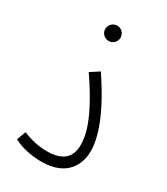

<svg xmlns="http://www.w3.org/2000/svg" viewBox="-167 -732 709 813"><g transform="rotate(30 187.0 -325.0)"><path d="M162 -580C182 -580 199 -597 199 -617C199 -638 182 -655 162 -655C141 -655 124 -638 124 -617C124 -597 141 -580 162 -580ZM34 -26C67 -7 121 5 170 5C290 5 330 -68 330 -138C330 -201 301 -299 198 -452L155 -424C268 -259 280 -183 280 -139C280 -82 249 -45 169 -45C127 -45 85 -55 51 -70Z"/></g></svg>

Font: Noto Sans Arabic UI Cn Lt
Style: Regular
Weight: 300
Width: 3
Designer: Monotype Design Team, Nadine Chahine and Nizar Qandah
Foundry: Monotype Imaging Inc.
Version: Version 2.010